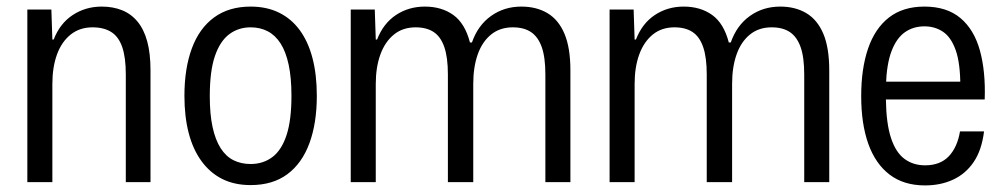

<svg xmlns="http://www.w3.org/2000/svg" viewBox="-20 -553 3046 583"><path d="M63 0V-524H136L139 -433H143Q162 -482 201 -507.5Q240 -533 289 -533Q323 -533 350.5 -522Q378 -511 397.5 -487.5Q417 -464 427 -427.5Q437 -391 437 -339V0H362V-327Q362 -379 351 -410.5Q340 -442 317.5 -456Q295 -470 261 -470Q222 -470 194.5 -448Q167 -426 153 -387.5Q139 -349 139 -298V0Z M741 9Q692 9 655 -9.5Q618 -28 592 -63.5Q566 -99 553 -149Q540 -199 540 -262Q540 -345 562.5 -406Q585 -467 630 -500Q675 -533 741 -533Q790 -533 827.5 -514.5Q865 -496 890.5 -461Q916 -426 929 -376Q942 -326 942 -262Q942 -179 919.5 -118Q897 -57 852.5 -24Q808 9 741 9ZM741 -55Q779 -55 807 -76Q835 -97 850 -142.5Q865 -188 865 -262Q865 -317 856.5 -356.5Q848 -396 832 -421Q816 -446 793 -458Q770 -470 741 -470Q704 -470 676 -449Q648 -428 632.5 -382.5Q617 -337 617 -261Q617 -206 625.5 -167Q634 -128 650 -103Q666 -78 689 -66.5Q712 -55 741 -55Z M1045 0V-524H1118L1121 -433H1125Q1144 -482 1182.5 -507.5Q1221 -533 1270 -533Q1321 -533 1356.5 -507.5Q1392 -482 1407 -424H1413Q1431 -476 1471 -504.5Q1511 -533 1563 -533Q1609 -533 1642.5 -513Q1676 -493 1694 -450.5Q1712 -408 1712 -339V0H1636V-327Q1636 -379 1625 -410Q1614 -441 1592.5 -455.5Q1571 -470 1537 -470Q1498 -470 1471 -448Q1444 -426 1430.5 -387.5Q1417 -349 1417 -298V0H1340V-327Q1340 -379 1329 -410.5Q1318 -442 1296.5 -456Q1275 -470 1242 -470Q1203 -470 1176 -448Q1149 -426 1135 -387.5Q1121 -349 1121 -298V0Z M1831 0V-524H1904L1907 -433H1911Q1930 -482 1968.5 -507.5Q2007 -533 2056 -533Q2107 -533 2142.5 -507.5Q2178 -482 2193 -424H2199Q2217 -476 2257 -504.5Q2297 -533 2349 -533Q2395 -533 2428.5 -513Q2462 -493 2480 -450.5Q2498 -408 2498 -339V0H2422V-327Q2422 -379 2411 -410Q2400 -441 2378.5 -455.5Q2357 -470 2323 -470Q2284 -470 2257 -448Q2230 -426 2216.5 -387.5Q2203 -349 2203 -298V0H2126V-327Q2126 -379 2115 -410.5Q2104 -442 2082.5 -456Q2061 -470 2028 -470Q1989 -470 1962 -448Q1935 -426 1921 -387.5Q1907 -349 1907 -298V0Z M2789 10Q2724 10 2681 -23Q2638 -56 2616.5 -116.5Q2595 -177 2595 -261Q2595 -345 2616 -406Q2637 -467 2679.5 -500Q2722 -533 2787 -533Q2855 -533 2896.5 -498Q2938 -463 2955.5 -399.5Q2973 -336 2970 -251H2670Q2671 -178 2685.5 -134Q2700 -90 2726.5 -70.5Q2753 -51 2789 -51Q2835 -51 2861 -78.5Q2887 -106 2895 -154H2968Q2961 -97 2936.5 -61Q2912 -25 2874 -7.5Q2836 10 2789 10ZM2670 -292 2662 -305H2904L2896 -291Q2896 -361 2882 -400.5Q2868 -440 2843.5 -456.5Q2819 -473 2787 -473Q2753 -473 2727.5 -455Q2702 -437 2687 -397.5Q2672 -358 2670 -292Z"/></svg>

Font: Mona Sans SemiCondensed
Style: Regular
Weight: 400
Width: 4
Designer: Deni Anggara
Foundry: GitHub
Version: Version 2.000